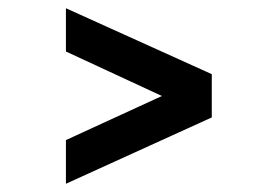

<svg xmlns="http://www.w3.org/2000/svg" viewBox="-20 -529 666 466"><path d="M140 -509 494 -349V-244L140 -83V-189L373 -296L140 -404Z"/></svg>

Font: Unageo
Style: Medium
Weight: 500
Designer: Richard Sepsi
Foundry: Richard Sepsi
Version: Version 2.000